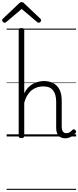

<svg xmlns="http://www.w3.org/2000/svg" viewBox="-62 -1278 733 1798"><path d="M548 17Q528 17 512 10.5Q496 4 485.5 -8Q475 -20 469.5 -38.5Q464 -57 464 -82V-326Q464 -393 435.5 -431Q407 -469 343 -469Q315 -469 288.5 -461Q262 -453 238.5 -435.5Q215 -418 196 -388.5Q177 -359 165 -315V-4Q165 6 158.5 10.5Q152 15 138 15Q125 15 119 10.5Q113 6 113 -4V-996Q113 -1006 119 -1010.5Q125 -1015 138 -1015Q152 -1015 158.5 -1010.5Q165 -1006 165 -996V-405Q182 -438 203 -459.5Q224 -481 248.5 -494Q273 -507 299 -513Q325 -519 350 -519Q398 -519 435.5 -500Q473 -481 494.5 -440.5Q516 -400 516 -334V-94Q516 -74 520.5 -60Q525 -46 534.5 -38.5Q544 -31 558 -31Q569 -31 578.5 -34Q588 -37 598 -44.5Q608 -52 617 -62Q624 -68 630.5 -67.5Q637 -67 643 -60Q649 -54 650.5 -47.5Q652 -41 647 -34Q636 -19 619.5 -7Q603 5 585 11Q567 17 548 17ZM-19 -1065Q-26 -1065 -34 -1072.5Q-42 -1080 -42 -1088Q-42 -1091 -41 -1094.5Q-40 -1098 -36 -1102L115 -1245Q121 -1251 126.5 -1254.5Q132 -1258 141 -1258Q150 -1258 155 -1254.5Q160 -1251 166 -1245L318 -1101Q321 -1098 322 -1094.5Q323 -1091 323 -1088Q323 -1080 316 -1072.5Q309 -1065 301 -1065Q296 -1065 292 -1067Q288 -1069 284 -1073L141 -1194L-2 -1073Q-7 -1069 -10.5 -1067Q-14 -1065 -19 -1065ZM0 490H651V500H0ZM0 -20H651V0H0ZM0 -505H651V-500H0ZM0 -1010H651V-1000H0Z"/></svg>

Font: Playwrite ES Deco Guides
Style: Regular
Weight: 400
Designer: Veronika Burian, José Scaglione
Foundry: TypeTogether
Version: Version 1.003